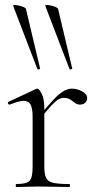

<svg xmlns="http://www.w3.org/2000/svg" viewBox="-20 -751 400 771"><path d="M139 -271 135 -281Q172 -327 195.5 -351.5Q219 -376 236 -385.5Q253 -395 269 -395Q290 -395 310 -384Q330 -373 330 -357Q330 -347 322.5 -339Q315 -331 301 -331Q289 -331 280.5 -338Q272 -345 262 -351.5Q252 -358 235 -358Q226 -358 215.5 -352.5Q205 -347 187.5 -328.5Q170 -310 139 -271ZM46 0Q43 0 43 -6Q43 -12 46 -12Q87 -12 99 -25Q111 -38 111 -81V-281Q111 -315 103 -330.5Q95 -346 75 -346Q65 -346 51 -342Q37 -338 19 -331Q15 -330 12.5 -335Q10 -340 14 -342L125 -394Q127 -395 130 -395Q137 -395 147.5 -374.5Q158 -354 158 -315V-81Q158 -52 165 -37Q172 -22 193.5 -17Q215 -12 258 -12Q261 -12 261 -6Q261 0 258 0Q234 0 202 -1Q170 -2 135 -2Q110 -2 86.5 -1Q63 0 46 0ZM259 -474Q260 -471 265.5 -472.5Q271 -474 270 -476L213 -716Q212 -719 204 -722.5Q196 -726 185.5 -728.5Q175 -731 168 -731Q161 -731 162 -727ZM130 -474Q131 -471 136.5 -472.5Q142 -474 141 -476L84 -716Q83 -719 75 -722.5Q67 -726 56.5 -728.5Q46 -731 39 -731Q32 -731 33 -727Z"/></svg>

Font: Cormorant Infant Light
Style: Regular
Weight: 300
Designer: Christian Thalmann (Catharsis Fonts)
Foundry: Catharsis Fonts
Version: Version 4.001